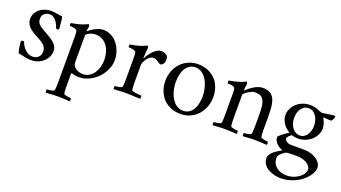

<svg xmlns="http://www.w3.org/2000/svg" viewBox="-60 -1037 3253 1833"><g transform="rotate(20 1566.0 -121.0)"><path d="M46.4 -127Q55.7 -133.8 66.9 -133.8Q73.7 -133.8 77.1 -131.3Q81.1 -116.7 89.1 -101.8Q97.2 -86.9 108.9 -73Q120.6 -59.1 134.3 -48.1Q147.9 -37.1 165 -30.5Q182.1 -23.9 199.2 -23.9Q235.4 -23.9 258.1 -45.7Q280.8 -67.4 280.8 -105.5Q280.8 -122.1 274.7 -136.5Q268.6 -150.9 260 -160.9Q251.5 -170.9 236.1 -182.1Q220.7 -193.4 208.3 -200Q195.8 -206.5 175.3 -217.5Q154.8 -228.5 142.6 -235.8Q124 -246.6 109.9 -257.6Q95.7 -268.6 83 -283.2Q70.3 -297.9 63.5 -316.4Q56.6 -335 56.6 -356.9Q56.6 -397.5 80.3 -429.4Q104 -461.4 141.4 -478.3Q178.7 -495.1 220.7 -495.1Q240.2 -495.1 257.3 -492.7Q274.4 -490.2 296.1 -486.3Q317.9 -482.4 336.4 -480.5Q348.1 -429.2 350.1 -355.5Q350.1 -350.1 338.9 -350.1Q326.7 -350.1 319.3 -355.5Q314.9 -372.6 306.4 -389.9Q297.9 -407.2 286.1 -423.3Q274.4 -439.5 258.1 -449.7Q241.7 -460 224.1 -460Q197.8 -460 179.4 -450.4Q161.1 -440.9 152.6 -425Q144 -409.2 144 -388.7Q144 -376.5 146.5 -366Q148.9 -355.5 154.8 -346.7Q160.6 -337.9 166.3 -331.5Q171.9 -325.2 182.6 -317.9Q193.4 -310.5 200.4 -306.4Q207.5 -302.2 221.2 -294.4Q234.9 -286.6 242.2 -282.2Q248 -278.3 262.2 -270.3Q276.4 -262.2 284.4 -257.6Q292.5 -252.9 305.7 -243.9Q318.8 -234.9 326.9 -228Q335 -221.2 344.7 -210.9Q354.5 -200.7 359.9 -191.2Q365.2 -181.6 368.9 -169.2Q372.6 -156.7 372.6 -144Q372.6 -99.1 348.1 -63Q323.7 -26.9 283.9 -7.1Q244.1 12.7 198.2 12.7Q174.8 12.7 154.8 9.5Q134.8 6.3 107.9 0Q81.1 -6.3 65.9 -9.3Q59.1 -26.9 52.7 -65.7Q46.4 -104.5 46.4 -127Z M433.6 -434.6Q433.6 -436.5 433.6 -438Q433.6 -446.8 436 -450.7Q532.7 -464.4 598.1 -498.5Q602.1 -498.5 606.2 -491.7Q610.4 -484.9 610.4 -480.5Q610.4 -477.5 608.2 -467.3Q606 -457 604.2 -447.5Q602.5 -438 602.5 -434.1Q602.5 -429.2 605 -429.2Q606 -429.2 608.4 -431.6Q624.5 -445.3 646.5 -459.2Q668.5 -473.1 697 -484.6Q725.6 -496.1 746.6 -496.1Q787.1 -496.1 821.5 -481.2Q856 -466.3 879.4 -442.1Q902.8 -418 919.4 -387Q936 -356 943.8 -324.5Q951.7 -293 951.7 -262.7Q951.7 -209.5 928 -158.9Q904.3 -108.4 866.9 -71.8Q829.6 -35.2 781.7 -12.9Q733.9 9.3 686.5 9.3Q647 9.3 606.9 -3.4Q602.5 2.4 602.5 11.2V121.1Q602.5 187 608.4 205.1Q610.4 213.4 637 218.3Q663.6 223.1 679.7 223.1Q683.1 227.5 683.3 239.5Q683.6 251.5 679.7 255.9Q664.1 255.4 639.6 253.7Q615.2 252 596.7 251.2Q578.1 250.5 558.3 250.5Q538.6 250.5 520.3 251.2Q502 252 478 253.7Q454.1 255.4 438.5 255.9Q434.1 251.5 434.3 239.5Q434.6 227.5 438.5 223.1Q454.6 223.1 481 218.3Q507.3 213.4 509.8 205.1Q515.6 187 515.6 121.1V-342.3Q515.6 -387.2 509.8 -400.9Q506.8 -407.7 496.3 -412.4Q485.8 -417 472.2 -418.7Q458.5 -420.4 450.2 -420.9Q441.9 -421.4 436 -421.4Q434.1 -423.3 433.6 -434.6ZM602.5 -113.3Q602.5 -92.3 613.3 -75.7Q624 -59.1 640.6 -49.6Q657.2 -40 674.6 -35.4Q691.9 -30.8 708 -30.8Q741.7 -30.8 770.5 -47.4Q799.3 -64 817.6 -91.3Q835.9 -118.7 846.2 -152.3Q856.4 -186 856.4 -220.7Q856.4 -270 843.8 -310.1Q831.1 -350.1 809.3 -376Q787.6 -401.9 759 -415.5Q730.5 -429.2 697.8 -429.2Q675.8 -429.2 653.1 -421.6Q630.4 -414.1 616.5 -403.6Q602.5 -393.1 602.5 -385.3Z M1031.7 -434.6Q1031.7 -436 1031.7 -438Q1031.7 -446.8 1034.2 -450.7Q1130.9 -464.4 1196.3 -498.5Q1200.2 -498.5 1204.3 -491.7Q1208.5 -484.9 1208.5 -480.5Q1207.5 -473.6 1204.1 -429.2Q1200.7 -384.8 1200.7 -376Q1200.7 -373 1202.4 -372.8Q1204.1 -372.6 1205.1 -374Q1213.9 -392.6 1228.5 -413.3Q1243.2 -434.1 1261 -452.6Q1278.8 -471.2 1299.8 -483.2Q1320.8 -495.1 1338.9 -495.1Q1360.8 -495.1 1380.6 -485.6Q1400.4 -476.1 1407.7 -462.4Q1412.6 -448.7 1412.6 -431.6Q1412.6 -403.8 1399.7 -388.2Q1386.7 -372.6 1375 -372.6Q1369.6 -372.6 1363.5 -375Q1357.4 -377.4 1353.3 -380.4Q1349.1 -383.3 1342.5 -387.7Q1335.9 -392.1 1333 -394Q1313 -407.7 1291.5 -407.7Q1273.9 -407.7 1256.6 -395.5Q1239.3 -383.3 1227.5 -366.5Q1215.8 -349.6 1208.3 -332.8Q1200.7 -315.9 1200.7 -305.7V-131.3Q1200.7 -65.9 1206.5 -47.4Q1208.5 -39.6 1246.3 -34.4Q1284.2 -29.3 1303.7 -29.3Q1307.1 -24.9 1307.4 -12.9Q1307.6 -1 1303.7 3.4Q1187.5 -2.4 1163.1 -2.4Q1143.6 -2.4 1123.8 -1.5Q1104 -0.5 1077.4 1.2Q1050.8 2.9 1036.6 3.4Q1032.2 -1 1032.5 -12.9Q1032.7 -24.9 1036.6 -29.3Q1052.7 -29.3 1079.1 -34.4Q1105.5 -39.6 1107.9 -47.4Q1113.3 -65.9 1113.3 -131.3V-342.3Q1113.3 -387.2 1107.9 -400.9Q1104 -409.7 1085.9 -414.8Q1067.9 -419.9 1055.7 -420.7Q1043.5 -421.4 1034.2 -421.4Q1032.2 -422.9 1031.7 -434.6Z M1471.7 -241.2Q1471.7 -295.4 1490.2 -342.8Q1508.8 -390.1 1540.8 -424.1Q1572.8 -458 1617.7 -477.5Q1662.6 -497.1 1712.9 -497.1Q1786.1 -497.1 1841.8 -464.8Q1897.5 -432.6 1926.5 -377Q1955.6 -321.3 1955.6 -250.5Q1955.6 -196.3 1937 -148.4Q1918.5 -100.6 1886.7 -66.2Q1855 -31.7 1810.3 -12Q1765.6 7.8 1715.3 7.8Q1660.2 7.8 1614.3 -11.2Q1568.4 -30.3 1537.4 -63.5Q1506.3 -96.7 1489 -142.6Q1471.7 -188.5 1471.7 -241.2ZM1569.3 -264.2Q1569.3 -230.5 1575.7 -197.3Q1582 -164.1 1595.2 -133.8Q1608.4 -103.5 1627 -80.3Q1645.5 -57.1 1671.4 -43.2Q1697.3 -29.3 1726.6 -29.3Q1750 -29.3 1769.8 -37.1Q1789.6 -44.9 1803.7 -58.6Q1817.9 -72.3 1828.4 -90.6Q1838.9 -108.9 1845.2 -131.1Q1851.6 -153.3 1854.7 -176.5Q1857.9 -199.7 1857.9 -224.1Q1857.9 -266.1 1847.4 -307.6Q1836.9 -349.1 1817.4 -383.3Q1797.9 -417.5 1767.3 -438.7Q1736.8 -460 1700.7 -460Q1672.4 -460 1649.9 -448.7Q1627.4 -437.5 1612.5 -418.9Q1597.7 -400.4 1587.6 -375Q1577.6 -349.6 1573.5 -322Q1569.3 -294.4 1569.3 -264.2Z M2037.6 -434.6Q2037.6 -436 2037.6 -438Q2037.6 -446.8 2040 -450.7Q2136.7 -464.4 2202.1 -498.5Q2206.1 -498.5 2210.2 -491.7Q2214.4 -484.9 2214.4 -480.5Q2207.5 -432.6 2207.5 -415.5Q2207.5 -411.1 2210 -411.1Q2210.9 -411.1 2213.4 -413.6Q2222.7 -423.8 2239.5 -437Q2256.3 -450.2 2277.6 -463.9Q2298.8 -477.5 2323 -486.8Q2347.2 -496.1 2366.2 -496.1Q2397 -496.1 2419.7 -490Q2442.4 -483.9 2458.5 -470.2Q2474.6 -456.5 2485.1 -438Q2495.6 -419.4 2501.7 -391.1Q2507.8 -362.8 2510 -331.1Q2512.2 -299.3 2512.2 -255.9V-131.3Q2512.2 -65.9 2518.1 -47.4Q2519.5 -42 2534.9 -37.6Q2550.3 -33.2 2565.4 -31.2Q2580.6 -29.3 2589.4 -29.3Q2593.3 -24.4 2593.3 -11.7Q2593.3 -1 2589.4 3.4Q2573.7 2.4 2549.6 1Q2525.4 -0.5 2506.6 -1.5Q2487.8 -2.4 2468 -2.4Q2448.2 -2.4 2429.9 -1.5Q2411.6 -0.5 2387.7 1Q2363.8 2.4 2348.1 3.4Q2344.2 -1 2344.5 -12.9Q2344.7 -24.9 2348.1 -29.3Q2364.3 -29.3 2390.9 -34.4Q2417.5 -39.6 2419.4 -47.4Q2425.3 -65.9 2425.3 -131.3V-244.6Q2425.3 -299.3 2420.4 -333.3Q2415.5 -367.2 2402.6 -389.9Q2389.6 -412.6 2368.7 -421.6Q2347.7 -430.7 2314 -430.7Q2294.9 -430.7 2268.6 -417Q2242.2 -403.3 2224.4 -388.4Q2206.5 -373.5 2206.5 -368.2V-131.3Q2206.5 -65.9 2212.4 -47.4Q2212.9 -44.4 2217.5 -41.7Q2222.2 -39.1 2229 -37.4Q2235.8 -35.6 2243.9 -33.9Q2252 -32.2 2259.8 -31.2Q2267.6 -30.3 2273.7 -29.8Q2279.8 -29.3 2283.7 -29.3Q2287.1 -24.9 2287.4 -12.9Q2287.6 -1 2283.7 3.4Q2268.1 2.4 2243.7 1Q2219.2 -0.5 2200.7 -1.5Q2182.1 -2.4 2162.4 -2.4Q2142.6 -2.4 2124.3 -1.5Q2106 -0.5 2082 1Q2058.1 2.4 2042.5 3.4Q2038.1 -1 2038.3 -12.9Q2038.6 -24.9 2042.5 -29.3Q2058.6 -29.3 2085 -34.4Q2111.3 -39.6 2113.8 -47.4Q2119.1 -65.9 2119.1 -131.3V-337.4Q2119.1 -387.2 2113.8 -400.9Q2109.9 -409.7 2091.8 -414.8Q2073.7 -419.9 2061.5 -420.7Q2049.3 -421.4 2040 -421.4Q2038.1 -422.9 2037.6 -434.6Z M2629.9 119.1Q2629.9 105 2638.9 89.6Q2647.9 74.2 2660.9 61.5Q2673.8 48.8 2691.4 36.4Q2709 23.9 2722.7 15.9Q2736.3 7.8 2750 1Q2734.4 -3.9 2718.8 -12.9Q2703.1 -22 2689 -34.9Q2674.8 -47.9 2666 -65.9Q2657.2 -84 2657.2 -104Q2670.4 -119.6 2702.9 -144.5Q2735.4 -169.4 2754.9 -181.2Q2712.9 -204.1 2686.8 -244.4Q2660.6 -284.7 2660.6 -326.2Q2660.6 -359.4 2675.5 -390.6Q2690.4 -421.9 2715.6 -445.3Q2740.7 -468.8 2776.6 -482.9Q2812.5 -497.1 2852.1 -497.1Q2865.7 -497.1 2878.7 -495.6Q2891.6 -494.1 2904.5 -490.5Q2917.5 -486.8 2923.3 -484.9Q2929.2 -482.9 2942.1 -477.5Q2955.1 -472.2 2955.1 -472.2Q2969.7 -466.8 2981.4 -464.4L3102.5 -481.4Q3113.8 -478 3113.8 -470.2Q3113.8 -465.3 3109.6 -455.8Q3105.5 -446.3 3099.4 -436.5Q3093.3 -426.8 3087.9 -423.8L3013.2 -428.2Q3008.3 -428.2 3008.3 -424.8Q3016.1 -417 3028.1 -386.2Q3040 -355.5 3040 -321.8Q3040 -292 3025.1 -262.2Q3010.3 -232.4 2985.4 -208.7Q2960.4 -185.1 2924.3 -170.2Q2888.2 -155.3 2848.6 -155.3Q2834.5 -155.3 2814.2 -158.7Q2793.9 -162.1 2785.2 -165.5Q2777.3 -161.1 2770 -155.3Q2762.7 -149.4 2756.6 -143.1Q2750.5 -136.7 2746.8 -129.4Q2743.2 -122.1 2743.2 -115.7Q2743.2 -104 2762.2 -89.8Q2781.2 -75.7 2811.5 -75.7H2944.8Q2989.3 -75.7 3029.8 -59.6Q3070.3 -43.5 3095.5 -15.6Q3120.6 12.2 3120.6 43Q3120.6 77.6 3096.4 115.5Q3072.3 153.3 3032.7 184.6Q2993.2 215.8 2938 236.3Q2882.8 256.8 2826.2 257.3Q2824.2 257.3 2822.3 257.3Q2789.1 257.3 2756.3 249Q2722.2 240.2 2693.6 223.6Q2665 207 2647.5 179.7Q2629.9 152.3 2629.9 119.1ZM2719.7 85.9Q2719.7 142.6 2760.3 177.7Q2800.8 212.9 2871.6 212.9Q2910.2 212.9 2950 195.8Q2989.7 178.7 3016.1 150.1Q3042.5 121.6 3042.5 91.8Q3042.5 78.6 3033.9 64.2Q3025.4 49.8 3008.5 36.1Q2991.7 22.5 2961.4 13.4Q2931.2 4.4 2893.1 4.4Q2797.4 4.4 2787.6 10.3Q2762.2 24.4 2741 45.4Q2719.7 66.4 2719.7 85.9ZM2748 -330.6Q2748 -295.4 2760.3 -263.4Q2772.5 -231.4 2798.1 -210.2Q2823.7 -189 2856.4 -189Q2878.9 -189 2897.7 -200.4Q2916.5 -211.9 2928.2 -230.5Q2939.9 -249 2946.5 -271.7Q2953.1 -294.4 2953.1 -318.4Q2953.1 -355 2941.7 -387.2Q2930.2 -419.4 2905.5 -441.4Q2880.9 -463.4 2847.7 -463.4Q2816.9 -463.4 2793.5 -443.4Q2770 -423.3 2759 -393.8Q2748 -364.3 2748 -330.6Z"/></g></svg>

Font: Crimson
Style: Regular
Weight: 400
Version: Version 0.8